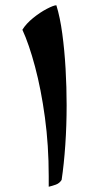

<svg xmlns="http://www.w3.org/2000/svg" viewBox="-20 -694 338 729"><path d="M165 15Q165 4 165 -5.5Q165 -15 165 -25Q165 -142 150.5 -248.5Q136 -355 113 -441Q90 -527 65 -581Q79 -604 105.5 -625.5Q132 -647 158 -660.5Q184 -674 194 -674Q208 -629 216.5 -566Q225 -503 229 -433Q233 -363 233 -295Q233 -218 228 -144.5Q223 -71 214 -11Q206 2 192 7Q178 12 165 15Z"/></svg>

Font: Ruwudu
Style: Bold
Weight: 700
Designer: Becca Hirsbrunner Spalinger
Foundry: SIL International
Version: Version 3.000